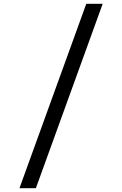

<svg xmlns="http://www.w3.org/2000/svg" viewBox="-20 -843 640 1006"><path d="M82 143 432 -823H518L168 143Z"/></svg>

Font: Iosevka SS04 Extended
Style: Regular
Weight: 400
Width: 7
Monospace: yes
Designer: Belleve Invis
Foundry: Belleve Invis
Version: Version 19.0.0; ttfautohint (v1.8.4)